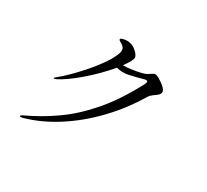

<svg xmlns="http://www.w3.org/2000/svg" viewBox="-147 -962 1294 1202"><g transform="rotate(30 500.0 -361.5)"><path d="M131 10Q113 14 111 9Q110 5 114 2Q118 -1 124 -4Q232 -54 329.5 -123Q427 -192 516.5 -296Q606 -400 687 -554Q697 -573 692 -578Q685 -585 667 -579Q614 -564 571 -555Q528 -546 485 -557Q453 -518 413 -478Q373 -438 332 -403Q291 -368 254.5 -342.5Q218 -317 193 -305Q187 -302 181.5 -301Q176 -300 175 -302Q175 -308 189 -318Q214 -337 251 -373.5Q288 -410 327.5 -454.5Q367 -499 399.5 -544.5Q432 -590 448 -627Q454 -640 456.5 -651.5Q459 -663 457 -675Q455 -686 441 -696.5Q427 -707 421 -709Q415 -712 412.5 -716.5Q410 -721 412 -723Q418 -730 435 -733Q452 -736 465 -735Q494 -732 515 -716Q536 -700 545 -685Q554 -671 551.5 -662Q549 -653 543 -640Q530 -616 510 -589Q537 -589 569.5 -593.5Q602 -598 630 -604.5Q658 -611 670 -618Q687 -628 696.5 -635Q706 -642 715 -642Q724 -642 741 -633Q772 -615 792 -596Q812 -577 808 -561Q804 -548 791 -538Q778 -528 764 -518Q750 -508 742 -495Q666 -368 567.5 -266Q469 -164 357.5 -93Q246 -22 131 10Z"/></g></svg>

Font: Shippori Mincho TTF
Style: Regular
Weight: 400
Version: Version 2.100